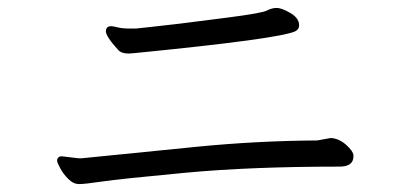

<svg xmlns="http://www.w3.org/2000/svg" viewBox="-20 -588 1040 484"><path d="M278 -462Q247 -496 247 -509Q247 -522 260 -522Q265 -522 276.5 -519Q288 -516 309 -516H322Q330 -517 359.5 -520Q389 -523 430 -528Q471 -533 556 -544Q641 -555 653 -561.5Q665 -568 677.5 -568Q690 -568 711.5 -555.5Q733 -543 734 -526V-524Q734 -514 724 -509Q683 -490 318 -454L304 -453Q286 -453 278 -462ZM780 -234 813 -240H816Q836 -238 853 -222.5Q870 -207 871 -197V-194Q871 -168 836 -168Q612 -168 447 -152.5Q282 -137 238 -130.5Q194 -124 179.5 -124Q165 -124 152 -137Q139 -150 131.5 -164.5Q124 -179 124 -182Q124 -194 136 -194L178 -189H186Q323 -203 475.5 -218Q628 -233 780 -234Z"/></svg>

Font: LXGW Bright TC
Style: Regular
Weight: 400
Designer: Christian Thalmann (Catharsis Fonts)
Foundry: LXGW / Christian Thalmann (Catharsis Fonts) / Fontworks Inc.
Version: Version 5.501